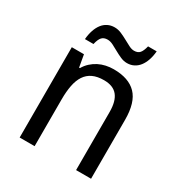

<svg xmlns="http://www.w3.org/2000/svg" viewBox="-172 -861 933 987"><g transform="rotate(30 294.5 -368.0)"><path d="M419.9 0V-345.2Q419.9 -408.7 394.3 -440.4Q368.7 -472.2 314 -472.2Q274.4 -472.2 247.6 -459.5Q220.7 -446.8 204.3 -421.9Q188 -397 180.9 -360.8Q173.8 -324.7 173.8 -277.8V0H85V-536.1H157.2L169.9 -463.9H174.8Q187 -484.9 203.9 -500.2Q220.7 -515.6 240.7 -525.9Q260.7 -536.1 283.2 -541Q305.7 -545.9 329.1 -545.9Q418.5 -545.9 463.6 -499.3Q508.8 -452.6 508.8 -350.1V0ZM370.6 -606.9Q351.1 -606.9 331.8 -615.5Q312.5 -624 293.9 -634.5Q275.4 -645 258.3 -653.6Q241.2 -662.1 225.6 -662.1Q203.6 -662.1 191.9 -649.2Q180.2 -636.2 173.3 -606H122.6Q125 -635.3 133.1 -659.2Q141.1 -683.1 154.1 -700Q167 -716.8 185.1 -725.8Q203.1 -734.9 225.6 -734.9Q246.1 -734.9 265.9 -726.3Q285.6 -717.8 304.2 -707.5Q322.8 -697.3 339.6 -688.7Q356.4 -680.2 370.6 -680.2Q392.6 -680.2 403.8 -692.9Q415 -705.6 422.4 -735.8H473.6Q471.2 -706.5 463.1 -682.9Q455.1 -659.2 442.1 -642.3Q429.2 -625.5 411.1 -616.2Q393.1 -606.9 370.6 -606.9Z"/></g></svg>

Font: WenQuanYi Micro Hei
Style: Regular
Weight: 400
Foundry: Ascender Corporation
Version: Version 0.2.0-beta